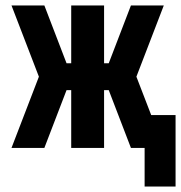

<svg xmlns="http://www.w3.org/2000/svg" viewBox="-20 -540 661 701"><path d="M621 141H508V0H458L377 -211H360V0H240V-211H223L142 0H22L122 -260L22 -520H142L223 -309H240V-520H360V-309H377L458 -520H578L478 -260L532 -120H621Z"/></svg>

Font: Iosevka Custom Heavy Extended
Style: Regular
Weight: 900
Width: 7
Monospace: yes
Designer: Belleve Invis
Foundry: Belleve Invis
Version: Version 11.2.4; ttfautohint (v1.8.4)